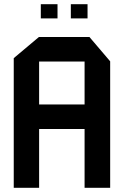

<svg xmlns="http://www.w3.org/2000/svg" viewBox="-20 -888 586 908"><path d="M45 0V-613L164 -713H165V0ZM165 -278V-394H380V-278ZM380 0V-597H501V0ZM165 -597V-713H403L501 -598V-597ZM315 -801V-868H394V-801ZM173 -801V-868H252V-801Z"/></svg>

Font: Foldit Medium
Style: Regular
Weight: 500
Version: Version 1.003